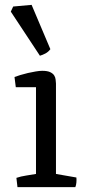

<svg xmlns="http://www.w3.org/2000/svg" viewBox="-20 -769 361 789"><path d="M24.4 -721.2 34.2 -742.2 109.9 -749 187 -566.9Q178.7 -555.7 166.7 -549.3Q154.8 -543 144 -540ZM47.4 -38.1Q65.9 -44.4 87.6 -47.6Q109.4 -50.8 127.9 -54.2V-410.6H44.9L39.6 -452.6Q48.8 -456.1 63.7 -460.7Q78.6 -465.3 94.7 -469Q110.8 -472.7 126.5 -475.3Q142.1 -478 153.3 -478Q174.3 -478 185.8 -472.7Q197.3 -467.3 202.4 -459.5Q207.5 -451.7 208.5 -442.4Q209.5 -433.1 210 -425.8V-54.2L293.9 -39.6Q294.9 -29.8 293.9 -19Q293 -8.3 289.6 0H51.8Z"/></svg>

Font: Fjord
Style: One
Weight: 400
Designer: Viktoriya Grabowska
Foundry: Viktoriya Grabowska
Version: Version 1.002